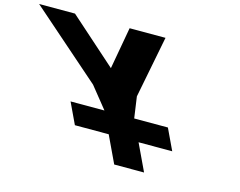

<svg xmlns="http://www.w3.org/2000/svg" viewBox="-443 -996 1463 1168"><g transform="rotate(15 288.5 -412.5)"><path d="M68.1 -169H281.1L361 0H549L469.1 -169H681.1L618.2 -302H406.2L405.8 -303L386.9 -436L463 -825H237L189.8 -561L-107 -825H-333L110.9 -436L217.8 -303L218.2 -302H5.2Z"/></g></svg>

Font: Hussar
Style: BdOpOblFive
Weight: 700
Foundry: Cannot Into Space Fonts
Version: Version 2.00